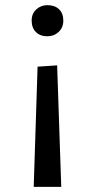

<svg xmlns="http://www.w3.org/2000/svg" viewBox="-20 -523 369 746"><path d="M164 -382Q136 -382 119.5 -398.5Q103 -415 103 -443Q103 -470 121 -486.5Q139 -503 164 -503Q193 -503 209.5 -487Q226 -471 226 -443Q226 -416 208 -399Q190 -382 164 -382ZM126 -264 202 -269 218 203H111Z"/></svg>

Font: Bitter Pro Medium
Style: Regular
Weight: 500
Designer: Sol Matas, and Bitter project Authors
Foundry: Sol Matas
Version: Version 1.010